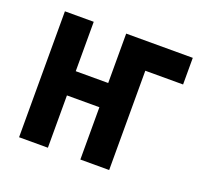

<svg xmlns="http://www.w3.org/2000/svg" viewBox="-96 -633 793 745"><g transform="rotate(20 300.0 -260.0)"><path d="M52 0V-520H171V-316H305V-520H580V-410H424V0H305V-216H171V0Z"/></g></svg>

Font: Iosevka Extrabold Extended
Style: Regular
Weight: 800
Width: 7
Monospace: yes
Designer: Belleve Invis
Foundry: Belleve Invis
Version: Version 32.5.0; ttfautohint (v1.8.4)